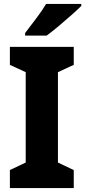

<svg xmlns="http://www.w3.org/2000/svg" viewBox="-20 -951 431 971"><path d="M353 0H30V-91L110 -129V-586L30 -623V-714H353V-623L273 -586V-129L353 -91ZM391 -921Q373 -903 341.5 -875Q310 -847 276 -818.5Q242 -790 216 -771H107V-784Q132 -817 162.5 -857Q193 -897 213 -931H391Z"/></svg>

Font: Noto Sans Gurmukhi SemiCondensed ExtraBold
Style: Regular
Weight: 800
Width: 4
Designer: Jelle Bosma - Monotype Design Team
Foundry: Monotype Imaging Inc.
Version: Version 2.004; ttfautohint (v1.8.4.7-5d5b)